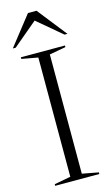

<svg xmlns="http://www.w3.org/2000/svg" viewBox="-140 -983 588 1032"><g transform="rotate(-15 154.0 -467.5)"><path d="M277 -9V0H31.5V-9L122.5 -26V-689.5L32 -706V-715H277.5V-706L186.5 -689.5V-26ZM290.5 -772 154.5 -886.5 18.5 -772H2.5L130.5 -935H178L306.5 -772Z"/></g></svg>

Font: Newsreader Display Light
Style: Regular
Weight: 300
Designer: Hugues Gentile
Foundry: Production Type
Version: Version 1.001